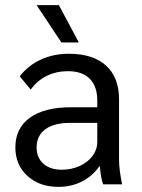

<svg xmlns="http://www.w3.org/2000/svg" viewBox="-20 -720 554 750"><path d="M40 0ZM40 -144Q40 -219 96.5 -260Q153 -301 257 -301H360V-327Q360 -383 330.5 -412.5Q301 -442 245 -442Q200 -442 162.5 -423.5Q125 -405 100 -370L57 -422Q91 -465 140 -487.5Q189 -510 249 -510Q343 -510 394 -464Q445 -418 445 -332V-97Q445 -58 457 0H383Q374 -23 370 -70H368Q340 -31 299 -10.5Q258 10 208 10Q134 10 87 -33Q40 -76 40 -144ZM360 -166V-240H254Q191 -240 157 -215Q123 -190 123 -144Q123 -104 149.5 -80.5Q176 -57 221 -57Q259 -57 291 -71.5Q323 -86 341.5 -111Q360 -136 360 -166ZM123 -700H210L288 -554H220Z"/></svg>

Font: Sarabun
Style: Regular
Weight: 400
Designer: Suppakit Chalermlarp | Katatrad Co.,Ltd.
Foundry: Cadson Demak Co.,Ltd.
Version: Version 1.000; ttfautohint (v1.6)